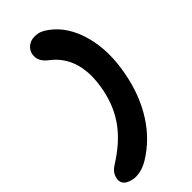

<svg xmlns="http://www.w3.org/2000/svg" viewBox="-383 -900 1203 1203"><g transform="rotate(-45 218.0 -298.5)"><path d="M36.1 236.8Q19.5 236.8 2.9 232.4Q-13.7 228 -28.8 219.5Q-43.9 210.9 -51.5 195.3Q-59.1 179.7 -55.2 159.2Q-51.3 137.7 -39.8 121.3Q-28.3 105 -3.9 88.9Q117.7 12.7 184.1 -78.1Q250.5 -168.9 274.9 -289.1Q326.7 -544.4 168.9 -665Q110.8 -708.5 121.1 -765.1Q127 -795.9 151.4 -814.9Q175.8 -834 208 -834Q236.8 -834 256.6 -826.4Q276.4 -818.8 300.8 -800.8Q400.9 -728.5 440.4 -583.3Q480 -438 443.8 -258.8Q413.6 -105 338.6 12.9Q263.7 130.9 149.9 201.2Q92.8 236.8 36.1 236.8Z"/></g></svg>

Font: Shantell Sans Irregular Bouncy
Style: Italic
Weight: 800
Italic angle: -11.31°
Designer: Stephen Nixon, Anya Danilova, Shantell Martin
Foundry: Arrow Type
Version: Version 1.006;[9816181b4]